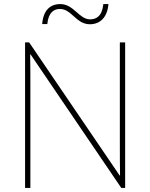

<svg xmlns="http://www.w3.org/2000/svg" viewBox="-20 -922 738 942"><path d="M187 -804H212C218 -864 247 -878 274 -878C332 -878 353 -803 421 -803C471 -803 507 -837 512 -902H487C481 -841 451 -827 422 -827C368 -827 342 -902 276 -902C225 -902 192 -870 187 -804ZM594 0V-714H568V-211C568 -165 568 -111 569 -61H567L123 -714H103V0H129V-502C129 -555 129 -597 128 -655H130L575 0Z"/></svg>

Font: Noto Sans Malayalam Thin
Style: Regular
Weight: 100
Designer: Jelle Bosma - Monotype Design Team
Foundry: Monotype Imaging Inc.
Version: Version 2.104